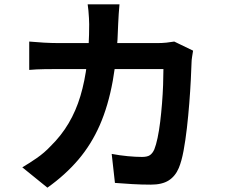

<svg xmlns="http://www.w3.org/2000/svg" viewBox="-20 -822 1040 887"><path d="M532 -802Q530 -785 528.5 -758Q527 -731 526 -713Q522 -564 501 -448.5Q480 -333 441 -244Q402 -155 342 -84.5Q282 -14 199 45L83 -49Q114 -67 149.5 -91.5Q185 -116 214 -147Q263 -195 297 -252.5Q331 -310 351.5 -378.5Q372 -447 382 -529Q392 -611 392 -710Q392 -721 391 -738.5Q390 -756 388.5 -773Q387 -790 385 -802ZM872 -588Q870 -576 867.5 -560Q865 -544 865 -535Q864 -503 861.5 -453Q859 -403 854.5 -345.5Q850 -288 843.5 -231Q837 -174 828 -125.5Q819 -77 806 -46Q790 -8 759.5 11.5Q729 31 677 31Q634 31 591 28.5Q548 26 511 23L496 -111Q533 -104 570 -100.5Q607 -97 636 -97Q661 -97 673 -105.5Q685 -114 693 -132Q701 -152 708 -185Q715 -218 720 -259Q725 -300 728.5 -344Q732 -388 733.5 -429.5Q735 -471 735 -503H247Q222 -503 185 -502.5Q148 -502 115 -499V-630Q147 -627 183 -625Q219 -623 247 -623H710Q729 -623 748.5 -625Q768 -627 785 -630Z"/></svg>

Font: Farlight84_Sys_V01
Style: Bold
Weight: 700
Designer: Monotype Design Team, Nadine Chahine and Nizar Qandah
Foundry: Monotype Imaging Inc.
Version: Version 2.004;October 31, 2024;FontCreator 14.0.0.2814 64-bi